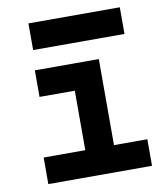

<svg xmlns="http://www.w3.org/2000/svg" viewBox="-82 -800 751 869"><g transform="rotate(-10 293.0 -366.0)"><path d="M69.8 0V-122.1H261.2V-395.5H99.1V-517.6H393.1V-122.1H546.4V0ZM107.4 -609.4V-731.9H527.3V-609.4Z"/></g></svg>

Font: Cascadia Code PL
Style: Bold
Weight: 700
Monospace: yes
Designer: Aaron Bell
Foundry: Saja Typeworks
Version: Version 2404.023; ttfautohint (v1.8.4)